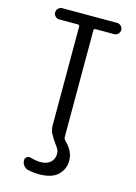

<svg xmlns="http://www.w3.org/2000/svg" viewBox="-139 -803 778 1096"><g transform="rotate(15 250.0 -255.0)"><path d="M87.9 -664.1Q74.2 -664.1 64.5 -673.8Q54.7 -683.6 54.7 -696.8Q54.7 -710 64.5 -720.2Q74.2 -730.5 87.9 -730.5H412.1Q425.8 -730.5 435.5 -720.2Q445.3 -710 445.3 -696.8Q445.3 -683.6 435.5 -673.8Q425.8 -664.1 412.1 -664.1H302.7Q292 -664.1 292 -653.3V-23.4Q292 -13.7 300.8 -3.9Q351.6 43.9 351.6 99.6Q351.6 150.4 315.9 185.1Q280.3 219.7 204.1 219.7Q171.9 219.7 136.7 211.9Q122.1 208 111.8 194.3Q101.6 180.7 101.6 164.1Q101.6 151.4 112.3 144Q123 136.7 134.8 140.6Q165 149.4 194.3 150.4Q231.4 150.4 252.9 131.3Q274.4 112.3 274.4 80.1Q274.4 58.6 260.7 42Q258.8 39.1 249 25.4Q239.3 11.7 236.3 6.8Q233.4 2 226.1 -9.8Q218.8 -21.5 215.8 -28.8Q212.9 -36.1 210.4 -46.9Q208 -57.6 208 -68.4V-653.3Q208 -664.1 197.3 -664.1Z"/></g></svg>

Font: Rounded-X Mgen+ 1mn regular
Style: Regular
Weight: 400
Designer: [Source Han Sans]
Ryoko NISHIZUKA  (kana & ideographs); Paul D. Hunt (Latin, Greek & Cyrillic); Wenlong ZHANG  (bopomofo
Version: Version 1.059.20150602